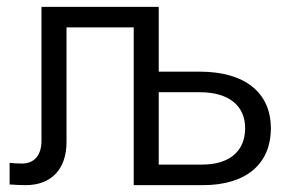

<svg xmlns="http://www.w3.org/2000/svg" viewBox="-20 -540 837 560"><path d="M370 0H572C697 0 770 -61 770 -166C770 -270 694 -331 563 -331H443V-520H101V-130C101 -87 80 -63 44 -63C31 -63 17 -64 8 -65V-2C23 -1 39 0 55 0C130 0 174 -47 174 -126V-460H370ZM443 -60V-271H563C647 -271 695 -232 695 -166C695 -99 649 -60 570 -60Z"/></svg>

Font: Non Bureau Light
Style: Regular
Weight: 300
Designer: Jona Saucedo
Foundry: Non Foundry
Version: Version 1.000;FEAKit 1.0